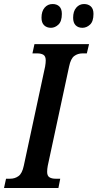

<svg xmlns="http://www.w3.org/2000/svg" viewBox="-55 -933 484 953"><path d="M-35 0 -25 -46H-4Q19 -46 37 -59Q55 -72 63 -110L169 -603Q172 -621 172 -633Q172 -654 160.5 -661Q149 -668 130 -668H106L116 -714H387L376 -668H355Q331 -668 313.5 -655Q296 -642 288 -603L182 -110Q179 -94 179 -80Q179 -60 190.5 -53Q202 -46 220 -46H244L235 0ZM354 -795Q333 -795 320.5 -807.5Q308 -820 308 -845Q308 -877 323.5 -895Q339 -913 362 -913Q383 -913 396 -901Q409 -889 409 -864Q409 -827 392 -811Q375 -795 354 -795ZM198 -795Q177 -795 164 -807.5Q151 -820 151 -845Q151 -877 166.5 -895Q182 -913 206 -913Q227 -913 239.5 -901Q252 -889 252 -864Q252 -827 235 -811Q218 -795 198 -795Z"/></svg>

Font: Noto Serif ExtraCondensed SemiBold
Style: Italic
Weight: 600
Width: 2
Italic angle: -12°
Designer: Monotype Design Team
Foundry: Monotype Imaging Inc.
Version: Version 2.013